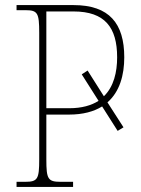

<svg xmlns="http://www.w3.org/2000/svg" viewBox="-20 -734 555 754"><path d="M45 0H267V-20H218C168 -20 162 -31 162 -108V-284H251C306 -284 349 -296 381 -316L442 -220L465 -234L402 -332C450 -374 468 -439 468 -509C468 -642 409 -714 269 -714H45V-694H80C128 -694 134 -683 134 -605V-108C134 -31 128 -20 79 -20H45ZM252 -309H162V-689H269C392 -689 440 -626 440 -509C440 -451 427 -394 388 -356L324 -457L301 -442L367 -338C339 -320 301 -309 252 -309Z"/></svg>

Font: Noto Serif SemiCondensed Thin
Style: Regular
Weight: 100
Width: 4
Designer: Monotype Design Team
Foundry: Monotype Imaging Inc.
Version: Version 2.015